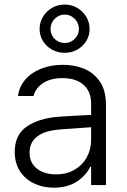

<svg xmlns="http://www.w3.org/2000/svg" viewBox="-20 -828 566 859"><path d="M241.2 -305.7Q275.4 -308.1 317.1 -310.3Q358.9 -312.5 387.7 -314V-364.3Q387.7 -418 354.2 -448.2Q320.8 -478.5 258.8 -478.5Q207.5 -478.5 173.6 -456.8Q139.6 -435.1 129.9 -398.4H60.5Q65.9 -439.9 93 -471.7Q120.1 -503.4 164.1 -520.8Q208 -538.1 262.7 -538.1Q308.6 -538.1 351.8 -522.2Q395 -506.3 424.6 -466.3Q454.1 -426.3 454.1 -358.4V0H387.7V-82H383.8Q365.2 -43 323.7 -15.6Q282.2 11.7 220.7 11.7Q171.9 11.7 132.1 -7.3Q92.3 -26.4 69.1 -62.5Q45.9 -98.6 45.9 -148.4Q45.9 -224.1 98.9 -261.2Q151.9 -298.3 241.2 -305.7ZM230.5 -47.9Q277.8 -47.9 313.5 -68.6Q349.1 -89.4 368.4 -124.5Q387.7 -159.7 387.7 -202.1V-258.8L251 -249Q181.2 -244.1 146.7 -217.8Q112.3 -191.4 112.3 -145.5Q112.3 -99.6 145 -73.7Q177.7 -47.9 230.5 -47.9ZM157.2 -698.2Q157.2 -727.5 172.1 -752.7Q187 -777.8 212.6 -792.7Q238.3 -807.6 269.5 -807.6Q300.3 -807.6 325.7 -792.7Q351.1 -777.8 366 -752.7Q380.9 -727.5 380.9 -698.2Q380.9 -668.9 366 -644.5Q351.1 -620.1 325.7 -606Q300.3 -591.8 269.5 -591.8Q238.3 -591.8 212.6 -606Q187 -620.1 172.1 -644.5Q157.2 -668.9 157.2 -698.2ZM333 -698.2Q333 -714.8 324.7 -729.7Q316.4 -744.6 301.8 -753.7Q287.1 -762.7 269.5 -762.7Q252 -762.7 237.3 -753.7Q222.7 -744.6 214.4 -729.7Q206.1 -714.8 206.1 -698.2Q206.1 -681.6 214.4 -667.2Q222.7 -652.8 237.3 -644.3Q252 -635.7 269.5 -635.7Q287.6 -635.7 302 -644.5Q316.4 -653.3 324.7 -667.7Q333 -682.1 333 -698.2Z"/></svg>

Font: Pretendard GOV Light
Style: Regular
Weight: 300
Designer: Base glyphs from Inter by Rasmus Andersson; Hangeul glyphs from Noto Sans CJK(Source Han Sans) by Jang Soo-young and Kan
Foundry: Kil Hyung-jin
Version: Version 1.309